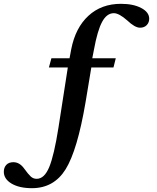

<svg xmlns="http://www.w3.org/2000/svg" viewBox="-120 -744 820 1005"><path d="M72 192Q112 192 137.5 131Q163 70 186 -76L235 -391H136L149 -439H244L253 -487Q275 -599 343 -661.5Q411 -724 513 -724Q578 -724 619.5 -702Q661 -680 661 -646Q661 -626 648 -612.5Q635 -599 613 -599Q586 -599 546 -637Q503 -675 476 -675Q439 -675 414.5 -629.5Q390 -584 372 -485L363 -439H486L474 -391H358L328 -210Q285 43 223.5 142Q162 241 47 241Q-19 241 -59.5 217Q-100 193 -100 155Q-100 133 -87 119Q-74 105 -50 105Q-17 105 7 139Q28 168 41 180Q54 192 72 192Z"/></svg>

Font: Kolar Light
Style: Regular
Weight: 300
Designer: Ramakrishna Saiteja (Kannada); Shiva Nallaperumal (Latin)
Foundry: Indian Type Foundry
Version: Version 1.001;PS 1.0;hotconv 1.0.88;makeotf.lib2.5.647800